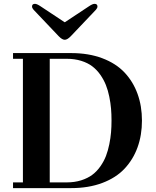

<svg xmlns="http://www.w3.org/2000/svg" viewBox="-20 -966 800 986"><path d="M144.5 -932.6Q144.5 -946.3 159.7 -946.3Q169.9 -946.3 189.9 -932.6L311.5 -852.1H313.5L435.1 -932.6Q455.1 -946.3 465.3 -946.3Q480.5 -946.3 480.5 -932.6Q480.5 -924.8 472.7 -916L343.3 -779.8Q325.7 -761.7 312.5 -761.7Q299.3 -761.7 281.7 -779.8L152.3 -916Q144.5 -924.8 144.5 -932.6ZM46.9 0V-29.3H97.7V-664.1H46.9V-693.4H345.2Q435.1 -693.4 505.1 -667Q575.2 -640.6 619.4 -593.8Q663.6 -546.9 686.3 -484.1Q709 -421.4 709 -346.7Q709 -272 686.3 -209.2Q663.6 -146.5 619.4 -99.6Q575.2 -52.7 505.1 -26.4Q435.1 0 345.2 0ZM235.4 -29.3H322.3Q363.3 -29.3 397 -40Q430.7 -50.8 454.1 -68.4Q477.5 -85.9 495.6 -111.8Q513.7 -137.7 524.2 -165Q534.7 -192.4 541.3 -225.1Q547.9 -257.8 550.3 -286.6Q552.7 -315.4 552.7 -347.2Q552.7 -378.9 550.3 -407.7Q547.9 -436.5 541.3 -469.2Q534.7 -502 523.9 -529.1Q513.2 -556.2 495.4 -581.8Q477.5 -607.4 454.1 -625.2Q430.7 -643.1 397 -653.6Q363.3 -664.1 322.3 -664.1H235.4Z"/></svg>

Font: Monomachus
Style: Medium
Weight: 500
Designer: Alexey Kryukov
Version: Version 1.0